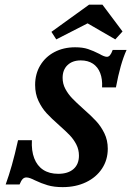

<svg xmlns="http://www.w3.org/2000/svg" viewBox="-20 -783 560 815"><path d="M128.1 -17.7Q117.9 -23 108.5 -26.4Q99.1 -29.8 92.2 -29.8Q82.8 -29.8 76.3 -23.2Q69.9 -16.6 63 0H4.1Q17.8 -37.9 30.3 -81.9Q42.8 -125.8 56.6 -187.9H115.4Q113 -143.2 125.3 -111.2Q137.6 -79.1 163.5 -62.1Q189.3 -45.2 227.2 -45.2Q268.6 -45.2 291.9 -65.4Q315.1 -85.7 315.1 -122.3Q315.1 -147.7 304.1 -169.4Q293 -191.1 276.6 -208.4Q260.1 -225.6 231.5 -251Q198.1 -280.4 177.7 -302.5Q157.4 -324.7 143.2 -354.8Q129.1 -384.8 129.1 -422.4Q129.1 -469 150.8 -505.4Q172.6 -541.8 211.1 -562Q249.7 -582.3 298.9 -582.3Q331.3 -582.3 353.6 -574.8Q375.9 -567.4 402.1 -554.1Q410.8 -548.8 419.2 -545.4Q427.6 -541.9 433.8 -541.9Q441.1 -541.9 446.7 -548.4Q452.4 -554.8 458.4 -571H517.3Q490.7 -512.9 472.1 -412.1H413.3Q415.3 -447.5 405.2 -473.3Q395.1 -499.1 374.1 -512.9Q353 -526.6 322.8 -526.6Q287.5 -526.6 266.7 -506.7Q245.8 -486.8 245.8 -452.7Q245.8 -427.2 257.5 -405.5Q269.2 -383.7 286.1 -366.1Q303 -348.4 333.2 -321.4Q367 -291.7 387.7 -269.4Q408.5 -247.1 423 -217.4Q437.5 -187.8 437.5 -151.9Q437.5 -104.5 413.1 -67.5Q388.7 -30.4 345.3 -9.6Q301.8 11.3 246.1 11.3Q209.2 11.3 182.5 3.4Q155.7 -4.4 128.1 -17.7ZM198.3 -647.8 358.3 -763.3H414.8L500.1 -649.4L469.4 -615.8L325.7 -699L394.4 -705.7L218.9 -615.8Z"/></svg>

Font: Playfair Micro SmCond SmLight
Style: Italic
Weight: 360
Width: 4
Italic angle: -15.6°
Designer: Claus Eggers Sørensen
Foundry: Claus Eggers Sørensen
Version: Version 2.203;Glyphs 3.3 (3326)